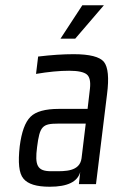

<svg xmlns="http://www.w3.org/2000/svg" viewBox="-20 -700 444 730"><path d="M345 0 387 -342C395 -404 391 -445 375 -465C359 -484 321 -494 260 -494C220 -494 175 -491 125 -485L117 -419C164 -427 206 -431 243 -431C277 -431 299 -426 310 -417C321 -408 325 -390 322 -363L313 -286H204C152 -286 116 -276 96 -256C75 -235 62 -198 55 -144C48 -82 52 -41 69 -21C86 0 119 10 169 10C237 10 275 -9 285 -46L280 0ZM121 -141C131 -220 141 -230 201 -230H306L290 -98C283 -47 226 -49 188 -49H174C121 -49 112 -72 121 -141ZM375 -680H293L210 -553H266Z"/></svg>

Font: Gamestation Condensed
Style: Italic
Weight: 400
Width: 3
Designer: Jonas Hecksher
Foundry: Jonas Hecksher, Playtypeª, e-types AS
Version: Version 1.003